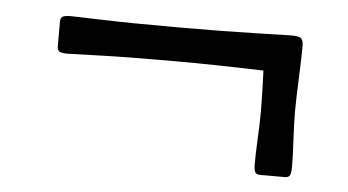

<svg xmlns="http://www.w3.org/2000/svg" viewBox="-32 -390 646 356"><g transform="rotate(5 291.0 -211.5)"><path d="M273.9 -276.4Q196.8 -276.4 146 -274.7Q95.2 -272.9 87.9 -272.9Q76.7 -272.9 72.3 -275.1Q67.9 -277.3 67.9 -285.2V-331.1Q67.9 -338.4 72.3 -340.6Q76.7 -342.8 87.9 -342.8Q94.2 -342.8 146.7 -341.1Q199.2 -339.4 280.8 -339.4H291.5Q370.6 -339.4 430.7 -341.1Q490.7 -342.8 497.1 -342.8Q512.2 -342.8 516.1 -339.1Q520 -335.4 520 -323.7Q520 -304.7 518.3 -264.2Q516.6 -223.6 516.6 -204.6Q516.6 -181.2 518.3 -150.4Q520 -119.6 520 -100.1Q520 -88.9 517.8 -84.5Q515.6 -80.1 507.8 -80.1H462.4Q455.1 -80.1 452.9 -84.5Q450.7 -88.9 450.7 -100.1Q450.7 -117.2 452.1 -147.9Q453.6 -178.7 453.6 -196.3Q453.6 -227.5 451.7 -273.4Q356.4 -276.4 284.7 -276.4Z"/></g></svg>

Font: Cooper* Medium
Style: Italic
Weight: 500
Italic angle: -7°
Designer: Owen Earl
Foundry: indestructible type*
Version: Version 0.001